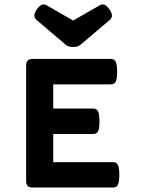

<svg xmlns="http://www.w3.org/2000/svg" viewBox="-20 -845 640 865"><path d="M134.8 -774.9Q134.8 -787.1 147 -804.2Q161.6 -825.2 176.3 -825.2Q184.1 -825.2 192.4 -819.8L309.6 -752.4L426.8 -819.8Q435.1 -825.2 442.9 -825.2Q457.5 -825.2 472.2 -804.2Q484.4 -787.1 484.4 -774.9Q484.4 -763.7 473.6 -754.4L344.2 -644.5Q337.4 -638.7 329.8 -636Q322.3 -633.3 309.6 -633.3Q296.9 -633.3 289.3 -636Q281.7 -638.7 274.9 -644.5L145.5 -754.4Q134.8 -763.7 134.8 -774.9ZM517.6 -57.1Q517.6 -34.2 514.4 -21.7Q511.2 -9.3 504.9 -4.6Q498.5 0 486.8 0H128.4Q111.8 0 104.7 -7.1Q97.7 -14.2 97.7 -30.8V-548.8Q97.7 -565.4 104.7 -572.5Q111.8 -579.6 128.4 -579.6H477.1Q488.8 -579.6 495.1 -574.7Q501.5 -569.8 504.6 -557.4Q507.8 -544.9 507.8 -522Q507.8 -499 504.6 -486.6Q501.5 -474.1 495.1 -469.5Q488.8 -464.8 477.1 -464.8H219.7V-356H397.5Q409.2 -356 415.5 -351.1Q421.9 -346.2 425 -333.7Q428.2 -321.3 428.2 -298.3Q428.2 -275.4 425 -262.9Q421.9 -250.5 415.5 -245.8Q409.2 -241.2 397.5 -241.2H219.7V-114.7H486.8Q498.5 -114.7 504.9 -109.9Q511.2 -105 514.4 -92.5Q517.6 -80.1 517.6 -57.1Z"/></svg>

Font: Courier Prime Sans
Style: Bold
Weight: 700
Designer: Alan Dague-Greene
Foundry: Quote-Unquote Apps
Version: Version 3.020